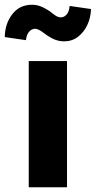

<svg xmlns="http://www.w3.org/2000/svg" viewBox="-57 -788 403 808"><path d="M64 0V-531H225V0ZM213 -614Q195 -614 177.5 -620Q160 -626 137 -642Q119 -656 108.5 -661.5Q98 -667 91 -667Q77 -667 66 -655Q55 -643 52 -619L-37 -632Q-36 -688 -5.5 -728Q25 -768 78 -768Q95 -768 112 -762Q129 -756 152 -741Q165 -730 176.5 -722.5Q188 -715 199 -715Q213 -715 223.5 -727Q234 -739 236 -763L326 -750Q325 -714 310.5 -683Q296 -652 271 -633Q246 -614 213 -614Z"/></svg>

Font: Lexend Deca
Style: Bold
Weight: 700
Designer: Bonnie Shaver-Troup, Thomas Jockin
Foundry: Lexend
Version: Version 1.008; ttfautohint (v1.8.4.7-5d5b)